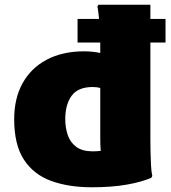

<svg xmlns="http://www.w3.org/2000/svg" viewBox="-20 -780 724 812"><path d="M368 12Q270 12 196 -15Q122 -42 81 -105Q40 -168 40 -276Q40 -364 75.5 -428Q111 -492 176.5 -527Q242 -562 332 -563Q354 -563 372.5 -561Q391 -559 404 -556V-569Q404 -583 404 -600H308V-700H399Q397 -717 395.5 -730.5Q394 -744 392 -752L396 -760H616V-700H680V-600H616V-192Q616 -172 616.5 -142Q617 -112 618.5 -83Q620 -54 624 -36L620 -28Q578 -10 515 1Q452 12 368 12ZM256 -276Q256 -240 266.5 -209Q277 -178 302.5 -159Q328 -140 372 -140Q392 -140 406 -142Q405 -154 404.5 -167.5Q404 -181 404 -196V-408Q397 -410 389 -411Q381 -412 372 -412Q310 -412 283 -375Q256 -338 256 -276Z"/></svg>

Font: Kufam Black
Style: Regular
Weight: 900
Designer: Wael Morcos, Artur Schmal
Foundry: Original Type
Version: Version 1.301; ttfautohint (v1.8.3)